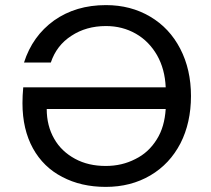

<svg xmlns="http://www.w3.org/2000/svg" viewBox="-20 -725 826 752"><path d="M395 -705C395 -705 395 -705 395 -705C316 -705 249 -685 192 -645C135 -604 96 -549 74 -480C74 -480 179 -480 179 -480C179 -480 179 -480 179 -480C194 -525 221 -560 260 -585C298 -610 343 -623 395 -623C395 -623 395 -623 395 -623C438 -623 477 -613 512 -593C547 -573 574 -545 595 -509C616 -472 627 -430 629 -383C629 -383 71 -383 71 -383C71 -383 71 -383 71 -383C69 -361 68 -340 68 -321C68 -321 68 -321 68 -321C68 -252 82 -193 109 -144C136 -95 175 -57 224 -32C273 -6 330 7 394 7C394 7 394 7 394 7C460 7 518 -8 569 -38C620 -68 659 -110 687 -164C714 -217 728 -279 728 -349C728 -349 728 -349 728 -349C728 -418 714 -480 686 -534C658 -588 619 -630 568 -660C517 -690 460 -705 395 -705ZM394 -75C394 -75 394 -75 394 -75C349 -75 309 -84 274 -103C239 -122 211 -148 192 -182C173 -215 163 -254 163 -298C163 -298 629 -298 629 -298C629 -298 629 -298 629 -298C626 -252 615 -212 594 -179C573 -145 545 -119 510 -102C475 -84 437 -75 394 -75Z"/></svg>

Font: Girnar Poppins
Style: Regular
Weight: 500
Designer: Ninad Kale (Devanagari), Jonny Pinhorn (Latin)
Foundry: Indian Type Foundry
Version: ""